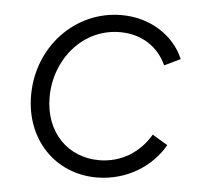

<svg xmlns="http://www.w3.org/2000/svg" viewBox="-45 -590 705 650"><g transform="rotate(5 308.0 -265.5)"><path d="M306 12C407 12 493 -43 535 -118L483 -149C446 -86 384 -47 309 -47C204 -47 124 -125 124 -245C124 -374 216 -485 343 -485C417 -485 473 -447 501 -386L555 -412C523 -488 443 -543 343 -543C186 -543 61 -412 61 -246C61 -96 165 12 306 12Z"/></g></svg>

Font: Mluvka Light
Style: Italic
Weight: 300
Italic angle: -8°
Designer: Modified by Jiří Krblich, Original typeface by Gumpita Rahayu
Foundry: Gumpita Rahayu & Jiří Krblich
Version: Version 2.000;Glyphs 3.1.1 (3134)